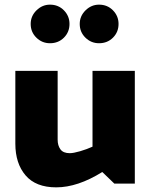

<svg xmlns="http://www.w3.org/2000/svg" viewBox="-20 -789 650 826"><path d="M280 -130Q252 -130 240 -146.5Q228 -163 228 -188V-484H46V-171Q46 -86 90 -34.5Q134 17 222 17Q314 17 420 -49L472 1H560V-484H378V-158Q354 -147 325 -138.5Q296 -130 280 -130ZM279 -686Q279 -720 255 -744.5Q231 -769 195 -769Q162 -769 137 -744.5Q112 -720 112 -686Q112 -651 136.5 -627Q161 -603 195 -603Q231 -603 255 -627Q279 -651 279 -686ZM490 -686Q490 -720 466 -744.5Q442 -769 406 -769Q373 -769 348 -744.5Q323 -720 323 -686Q323 -651 347.5 -627Q372 -603 406 -603Q442 -603 466 -627Q490 -651 490 -686Z"/></svg>

Font: Catamaran
Style: Regular
Weight: 900
Designer: Pria Ravichandran
Version: Version 1.001;PS 001.000;hotconv 1.0.70;makeotf.lib2.5.58329